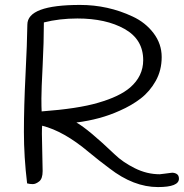

<svg xmlns="http://www.w3.org/2000/svg" viewBox="-20 -735 746 779"><path d="M150 -192 153 -41Q153 -10 139 1Q125 12 113 12Q101 12 90 9Q77 -98 77 -200Q77 -302 83.5 -431Q90 -560 91 -635Q91 -715 305 -715Q418 -715 518 -668Q570 -644 603 -600.5Q636 -557 636 -503.5Q636 -450 612 -407Q588 -364 551 -335.5Q514 -307 466 -286Q387 -250 290 -238Q338 -211 446 -108Q478 -77 527 -52.5Q576 -28 628 -28Q633 -28 649 -30.5Q665 -33 676 -34Q687 -35 696.5 -29.5Q706 -24 706 -10Q706 24 621 24Q522 24 424 -52Q381 -84 340 -118Q239 -203 151 -225Q150 -216 150 -192ZM561 -491Q561 -575 485.5 -617.5Q410 -660 294 -660Q221 -660 158 -644Q158 -565 153 -468.5Q148 -372 148 -336Q148 -300 149 -283Q297 -294 378 -318Q465 -343 508 -380Q561 -426 561 -491Z"/></svg>

Font: Handlee
Style: Regular
Weight: 400
Designer: Joe Prince
Foundry: Joe Prince
Version: Version 1.001